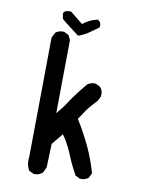

<svg xmlns="http://www.w3.org/2000/svg" viewBox="-88 -837 676 909"><g transform="rotate(10 250.0 -382.0)"><path d="M136.2 11.2 116.7 1.5 114.7 0.5 114.3 -1Q97.7 -29.8 103.5 -66.9L109.4 -636.7V-638.2L109.9 -639.2L121.6 -662.6L122.1 -664.1L123 -664.6Q128.4 -668.9 134.5 -671.6Q140.6 -674.3 147.7 -675.3Q154.8 -676.3 162.6 -675.8H163.6L164.6 -675.3L184.1 -665.5L186 -664.6L186.5 -663.1L187 -662.6L196.8 -643.1L197.3 -642.1V-640.6L193.4 -290Q198.7 -296.4 203.9 -302.7Q209 -309.1 213.9 -315.2Q218.8 -321.3 223.4 -327.6Q228 -334 232.2 -340.3Q236.3 -346.7 240.7 -353Q244.1 -358.4 248.3 -364.3Q252.4 -370.1 256.8 -376.2Q261.2 -382.3 266.1 -389.2Q271 -396 276.4 -402.8Q281.7 -409.7 287.6 -417Q293.5 -424.3 299.8 -432.1Q306.2 -439.9 313 -448.2L313.5 -448.7Q329.1 -461.9 353 -460H354L355 -459.5L374.5 -449.7L375.5 -449.2L376.5 -448.2Q392.1 -430.7 387.7 -404.3V-403.3L387.2 -402.8L377.4 -383.3L377 -382.3L376.5 -381.8Q339.8 -343.3 326.2 -322.3Q319.8 -312 313 -301.8Q306.2 -291.5 298.8 -281.7Q311 -262.2 322 -242.7Q333 -223.1 343.3 -203.6Q353.5 -184.1 362.8 -164.6Q391.1 -104.5 409.2 -40.5L409.7 -38.6L408.7 -36.6L398.9 -17.1L398.4 -15.6L397.5 -15.1Q381.8 -2 357.9 -3.9H356.9L356 -4.4L336.4 -14.2L334.5 -15.1L334 -16.6Q308.1 -62 288.6 -111.8Q282.7 -126.5 275.4 -141.1Q268.1 -155.8 259.8 -169.7Q251.5 -183.6 241.7 -196.8L197.3 -143.1L193.4 -31.2V-29.8L192.9 -28.8L181.2 -3.4L180.7 -2.4L179.7 -1.5Q162.1 13.7 138.2 11.7H137.2ZM229 -670.9 162.6 -721.7 162.1 -722.2 148.4 -733.9 147 -735.4 146.5 -737.3 142.6 -758.8 142.1 -761.2 143.6 -763.2 147.5 -769 148.4 -770 149.9 -771Q156.2 -774.4 163.6 -775.4Q170.9 -776.4 178.7 -775.4L180.2 -774.9L181.6 -773.9L240.2 -726.6Q255.4 -739.3 272.5 -747.6Q289.6 -755.9 308.6 -759.8L311 -760.3L313 -758.8Q330.1 -746.6 325.2 -727.1L324.7 -725.1L322.8 -723.6Q301.3 -708 280.3 -693.4Q275.9 -690.4 271.5 -687.7Q267.1 -685.1 262.5 -682.6Q257.8 -680.2 253.2 -678Q248.5 -675.8 243.9 -673.8Q239.3 -671.9 234.4 -670.4L231.4 -669.4Z"/></g></svg>

Font: NaikaiFont
Style: SemiBold
Weight: 600
Version: Version 1.89